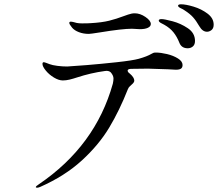

<svg xmlns="http://www.w3.org/2000/svg" viewBox="-20 -813 1040 895"><path d="M976 -698Q976 -681 966 -673Q956 -665 945 -665Q924 -665 909 -691Q894 -717 879.5 -733Q865 -749 840 -765Q833 -770 826 -773Q819 -776 814.5 -779.5Q810 -783 810 -786Q810 -793 824 -793Q846 -793 882.5 -782Q919 -771 947.5 -749.5Q976 -728 976 -698ZM316 -684Q303 -700 303 -706Q303 -712 310 -712Q315 -712 323 -710Q331 -708 338 -706Q348 -704 362 -704Q390 -704 402 -705Q455 -708 489 -716.5Q523 -725 557 -738Q560 -739 577 -745Q594 -751 608 -751Q633 -751 658 -734Q683 -717 683 -701Q683 -690 669.5 -683.5Q656 -677 632 -677L595 -679Q550 -679 446 -662Q402 -655 394 -655Q369 -655 348 -663Q327 -671 316 -684ZM889 -622Q889 -605 879 -596.5Q869 -588 855 -588Q826 -588 816 -614Q805 -642 788.5 -662.5Q772 -683 745 -698Q742 -700 734.5 -703.5Q727 -707 723.5 -710.5Q720 -714 720 -717Q720 -724 733 -724Q746 -724 784 -714Q822 -704 855.5 -681.5Q889 -659 889 -622ZM831 -510Q831 -498 823.5 -493Q816 -488 800 -488L763 -490Q688 -493 670 -493Q617 -493 590 -492Q575 -491 575 -484Q575 -477 585 -470Q606 -452 606 -437Q606 -432 602 -427Q598 -422 593 -418Q591 -416 585 -410.5Q579 -405 576 -397Q537 -298 489 -218Q441 -138 362 -65.5Q283 7 168 58Q159 62 153 62Q147 62 147 59Q147 55 161 46Q425 -133 506 -423Q509 -437 509 -447Q509 -461 496 -476Q486 -485 469 -482Q403 -473 339 -452Q321 -446 304.5 -442Q288 -438 273 -438Q254 -438 231.5 -451.5Q209 -465 193.5 -484Q178 -503 178 -515Q178 -523 184 -523Q187 -523 196.5 -519.5Q206 -516 211 -514Q224 -509 247.5 -506Q271 -503 293 -503Q316 -504 383.5 -509.5Q451 -515 524.5 -523Q598 -531 627 -539Q666 -550 686 -562Q691 -565 695 -566.5Q699 -568 707 -568Q729 -568 758.5 -561Q788 -554 809.5 -540.5Q831 -527 831 -510Z"/></svg>

Font: Shippori Mincho B1
Style: Regular
Weight: 400
Designer: FONTDASU
Foundry: FONTDASU / Google Inc. / but / Adobe
Version: Version 3.110; ttfautohint (v1.8.3)